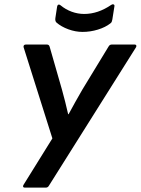

<svg xmlns="http://www.w3.org/2000/svg" viewBox="-20 -859 644 879"><path d="M93.1 0Q87.7 0 86 -3.7Q84.3 -7.4 87.7 -12.8L219.8 -225.4L88.1 -642.6Q86.8 -648.3 89.6 -651.6Q92.5 -655 97.6 -655H195.5Q204.3 -655 207.3 -645.1L263.5 -449.3Q271.5 -421 278.4 -393.1Q285.3 -365.2 292 -336.1H294Q309.9 -364.8 325 -392.6Q340.2 -420.3 357.2 -449.1L476.5 -645.1Q479.3 -650.2 482.8 -652.6Q486.3 -655 490.8 -655H597Q602.3 -655 603.9 -651.3Q605.4 -647.6 602.7 -642.6L204.6 -9.9Q201.9 -4.8 198.1 -2.4Q194.4 0 189 0ZM357.9 -712.9Q325.9 -712.9 293.1 -724.8Q260.3 -736.8 238.4 -755.9Q231.7 -762.4 233.4 -775.8L241.5 -829Q242.9 -836.3 247.6 -837.7Q252.3 -839 257.3 -834.7Q280.3 -815.6 308.4 -805.3Q336.5 -795.1 365.6 -795.1Q397 -795.1 428 -805.5Q459 -816 489.3 -836.7Q495 -840.7 500 -838.7Q505.1 -836.7 503.8 -830L494.3 -769.7Q493.3 -764 491.6 -759.6Q489.9 -755.2 485.5 -752.1Q462.6 -734 428.1 -723.5Q393.6 -712.9 357.9 -712.9Z"/></svg>

Font: Sofia Sans Semi Condensed
Style: Italic
Weight: 400
Italic angle: -9°
Designer: Botio Nikoltchev, Ani Petrova
Foundry: lettersoup
Version: Version 4.101